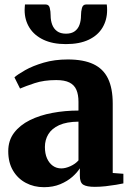

<svg xmlns="http://www.w3.org/2000/svg" viewBox="-20 -806 574 838"><path d="M172 11Q128 11 92.8 -7.8Q57.5 -26.5 36.8 -61.5Q16 -96.5 16 -146Q16 -193 41.5 -226.5Q67 -260 110.2 -281.5Q153.5 -303 208.5 -313.2Q263.5 -323.5 322.5 -323.5V-362Q322.5 -392.5 313.5 -413.8Q304.5 -435 283.2 -445.8Q262 -456.5 225.5 -456.5Q171.5 -456.5 131 -443Q90.5 -429.5 67.5 -419.5L43 -468.5Q57.5 -481.5 90.2 -500Q123 -518.5 170.5 -532.5Q218 -546.5 276 -546.5Q344.5 -546.5 387.8 -526Q431 -505.5 451.5 -463Q472 -420.5 472 -354V-51L518.5 -47.5V-5.5Q507.5 -3 486.5 0.5Q465.5 4 441 6.8Q416.5 9.5 394 9.5Q358.5 9.5 343.5 0.2Q328.5 -9 328.5 -39V-71.5Q317.5 -53.5 295.8 -34.2Q274 -15 242.8 -2Q211.5 11 172 11ZM247.5 -71Q266 -71 287.5 -80.8Q309 -90.5 322.5 -106V-275Q270.5 -274.5 238.2 -259.8Q206 -245 191 -220.2Q176 -195.5 176 -164.5Q176 -135.5 185.2 -114.8Q194.5 -94 210.5 -82.5Q226.5 -71 247.5 -71ZM179 -786.5Q193.5 -786.5 197.2 -771.5Q201 -756.5 201 -738Q201 -716.5 207.8 -698.5Q214.5 -680.5 229.2 -669.8Q244 -659 268 -659Q292 -659 306.5 -669.8Q321 -680.5 327.2 -698.5Q333.5 -716.5 333.5 -738Q333.5 -756.5 337.8 -771.5Q342 -786.5 356 -786.5H446Q447 -781.5 447.2 -774.2Q447.5 -767 447.5 -762Q447.5 -719 427.2 -685.2Q407 -651.5 367 -632.5Q327 -613.5 267.5 -613.5Q210 -613.5 169.8 -632.5Q129.5 -651.5 108.5 -685.2Q87.5 -719 87.5 -762Q87.5 -768 88 -774.2Q88.5 -780.5 89 -786.5Z"/></svg>

Font: Merriweather 72pt ExtraBold
Style: Regular
Weight: 800
Version: Version 2.100